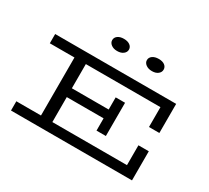

<svg xmlns="http://www.w3.org/2000/svg" viewBox="-172 -1206 1622 1491"><g transform="rotate(30 639.0 -460.5)"><path d="M1059 -425V-603H390V-386H720V-495H804V-197H720V-307H390V-83H1059V-261H1152V0H67V-83H288V-603H67V-686H1152V-425ZM474 -867Q474 -891 494.5 -906Q515 -921 549 -921Q583 -921 603.5 -906Q624 -891 624 -867Q624 -844 603.5 -828Q583 -812 549 -812Q516 -812 495 -828Q474 -844 474 -867ZM785 -867Q785 -891 806 -906Q827 -921 861 -921Q896 -921 915.5 -906Q935 -891 935 -867Q935 -844 915 -828Q895 -812 861 -812Q828 -812 806.5 -828Q785 -844 785 -867Z"/></g></svg>

Font: BioRhyme Expanded
Style: Regular
Weight: 400
Width: 7
Designer: Aoife Mooney
Foundry: Aoife Mooney Type
Version: Version 1.000